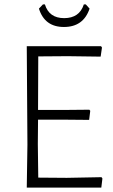

<svg xmlns="http://www.w3.org/2000/svg" viewBox="-20 -848 509 868"><path d="M368 -828 385 -809Q357 -726 269 -726Q182 -726 156 -809L174 -828H183Q202 -766 270 -766Q339 -766 359 -828ZM439 -47 443 -41 438 0H101L104 -194L101 -639H437L441 -633L435 -592L286 -594L153 -593L152 -351H277L384 -352L388 -347L383 -306L272 -307H152L151 -197L153 -45L282 -44Z"/></svg>

Font: Alegreya Sans SC Light
Style: Regular
Weight: 300
Designer: Juan Pablo del Peral
Foundry: Huerta Tipografica
Version: Version 2.007